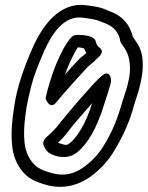

<svg xmlns="http://www.w3.org/2000/svg" viewBox="-20 -692 593 771"><path d="M467 -518C485 -492 500 -474 502 -422C503 -394 496 -357 480 -310C474 -292 468 -274 463 -256C448 -206 426 -153 394 -103C373 -70 349 -45 322 -25C280 7 238 17 188 3C153 -6 129 -18 116 -33C94 -57 81 -87 78 -126C74 -174 80 -216 87 -264C89 -276 95 -303 105 -345C115 -385 133 -431 157 -486C189 -558 237 -631 313 -621C373 -613 370 -611 401 -599C432 -587 450 -569 459 -543C462 -536 462 -524 467 -518ZM513 -545C512 -551 510 -558 506 -567C492 -603 465 -630 425 -645C419 -647 410 -651 401 -655C386 -662 363 -666 326 -671C222 -685 152 -593 111 -500C77 -423 48 -342 37 -264C29 -212 24 -166 28 -116C31 -69 47 -28 76 3C97 26 129 41 168 51C230 68 294 55 349 13C381 -11 413 -44 436 -82C470 -138 496 -193 512 -248C517 -266 522 -283 528 -300C557 -386 564 -464 534 -513C526 -526 519 -536 513 -545ZM378 -502C371 -507 367 -514 365 -524C361 -548 319 -552 290 -552H288C280 -552 271 -547 266 -542C222 -493 180 -378 163 -297C163 -297 179 -248 206 -281C216 -294 228 -306 239 -320C262 -347 293 -380 317 -407C329 -420 338 -429 342 -432C351 -439 359 -446 366 -453C375 -463 405 -482 378 -502ZM327 -479C325 -478 321 -474 317 -471C291 -452 266 -419 241 -393C255 -432 277 -480 293 -502C302 -501 311 -500 318 -497C319 -493 323 -485 327 -479ZM386 -385C366 -368 347 -345 326 -322C298 -292 277 -265 250 -234C213 -191 214 -183 164 -139C159 -134 155 -127 154 -121V-120C153 -116 154 -112 155 -109C160 -96 167 -84 179 -77C207 -60 252 -52 287 -78C335 -116 369 -180 397 -269C405 -296 422 -341 426 -367C426 -367 426 -420 386 -385ZM350 -278C325 -195 290 -141 259 -116C252 -111 247 -109 238 -111C226 -114 218 -117 213 -119C248 -151 256 -170 286 -204C309 -231 327 -252 350 -278Z"/></svg>

Font: AppleStorm
Style: XbdOutIta
Weight: 800
Foundry: Cannot Into Space Fonts
Version: Version 1.01